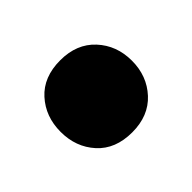

<svg xmlns="http://www.w3.org/2000/svg" viewBox="-60 -438 339 339"><g transform="rotate(-45 110.0 -268.0)"><path d="M21 -268Q21 -306 44.5 -332Q68 -358 110 -358Q151 -358 175 -332Q199 -306 199 -268Q199 -230 175 -204Q151 -178 110 -178Q68 -178 44.5 -204Q21 -230 21 -268Z"/></g></svg>

Font: Baloo Bhaina 2
Style: Bold
Weight: 700
Designer: Yesha Goshar, Manish Minz, Shuchita Grover and Ek Type
Foundry: Ek Type
Version: Version 1.640;hotconv 1.0.111;makeotfexe 2.5.65597; ttfautoh